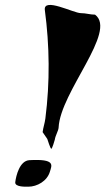

<svg xmlns="http://www.w3.org/2000/svg" viewBox="-20 -763 417 760"><path d="M148.7 -240 167.2 -213C168.5 -209.7 179.2 -174 183.3 -174C186.2 -174 196.4 -206.7 196.9 -210C199 -226.4 211.4 -245.5 212 -258C218.6 -399.1 445.2 -639 356.2 -705C336.5 -705 320.2 -711 300 -711C271.4 -711 150.5 -775.3 157.5 -723C176.2 -582.9 178.1 -438.8 159.6 -294C157 -274 151.3 -260 148.7 -240ZM96.5 -129C57.5 -126.8 43.6 -67.2 40.4 -42C37.8 -21.8 83.3 -24 92.1 -24C126.8 -24 166.8 -46.1 177.7 -84C184.7 -108.1 201.8 -135 96.5 -129Z"/></svg>

Font: Rocketfuel
Style: Italic
Weight: 400
Designer: Mew Too
Foundry: Cannot Into Space Fonts.
Version: Version 0.27